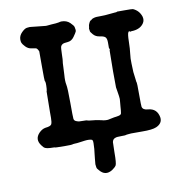

<svg xmlns="http://www.w3.org/2000/svg" viewBox="-71 -510 688 727"><g transform="rotate(-10 273.5 -146.5)"><path d="M462 -360Q463 -362 459.5 -362.5Q456 -363 455 -360Q451 -354 450.5 -325Q450 -296 447.5 -278Q445 -260 446 -240.5Q447 -221 447 -214Q447 -207 448 -202Q449 -197 450.5 -181.5Q452 -166 453 -166Q454 -166 454 -121.5Q454 -77 455 -73Q458 -60 478 -59Q512 -56 518 -21Q521 2 496 13Q480 20 441 19.5Q402 19 398.5 19.5Q395 20 387 20.5Q379 21 378 22Q377 23 359.5 23Q342 23 338 25Q327 28 325 40Q325 43 324 78Q324 122 319.5 129Q315 136 303 144Q275 161 254 135Q251 131 249 129Q246 126 245 111L247 89Q248 75 249 70.5Q250 66 251 53Q253 25 251 21Q249 17 247 17Q237 14 221 16Q205 18 198.5 19Q192 20 190.5 20Q189 20 181 20.5Q173 21 172 22Q171 23 145.5 23Q120 23 113.5 22.5Q107 22 106.5 22Q106 22 106 22Q106 22 105 21.5Q104 21 102 21Q99 21 87 20.5Q75 20 68.5 17Q62 14 56 5Q36 -21 58 -44Q70 -56 83 -58Q103 -60 106.5 -67Q110 -74 110 -91Q110 -108 110 -114L111 -193Q112 -193 113 -203Q115 -230 111 -233Q110 -233 110 -290V-347Q105 -359 99.5 -360.5Q94 -362 82 -363.5Q70 -365 60.5 -375Q51 -385 49 -390.5Q47 -396 47 -403Q47 -418 59 -430Q71 -442 79.5 -443Q88 -444 90 -444Q96 -444 96 -443.5Q96 -443 114.5 -441.5Q133 -440 143 -438.5Q153 -437 158 -438Q163 -439 174 -439.5Q185 -440 190 -440.5Q195 -441 201 -442Q207 -443 207.5 -443.5Q208 -444 212 -444Q232 -444 244.5 -432Q257 -420 258 -414Q261 -402 259 -397Q257 -392 247 -378Q237 -364 222 -363Q207 -362 202 -359Q197 -356 195 -351Q193 -346 192.5 -322Q192 -298 191 -294.5Q190 -291 189.5 -274Q189 -257 188 -243Q186 -219 189 -205Q192 -191 192 -135.5Q192 -80 193 -73Q194 -66 201 -63Q208 -60 213 -59.5Q218 -59 230.5 -59Q243 -59 243.5 -58Q244 -57 252 -56Q260 -55 265 -54.5Q270 -54 275 -53.5Q280 -53 286.5 -51.5Q293 -50 295.5 -49.5Q298 -49 298 -49Q298 -49 300.5 -48.5Q303 -48 304 -47.5Q305 -47 313.5 -46.5Q322 -46 328 -48Q340 -51 345 -51.5Q350 -52 361.5 -54Q373 -56 374 -62.5Q375 -69 375.5 -73.5Q376 -78 376.5 -87Q377 -96 378 -104Q380 -117 378 -127.5Q376 -138 374.5 -150Q373 -162 372.5 -162Q372 -162 372 -224L373 -305Q375 -305 374 -309Q373 -313 372.5 -313Q372 -313 372 -313.5Q372 -314 372 -317Q372 -321 372 -335.5Q372 -350 366.5 -355.5Q361 -361 345.5 -363Q330 -365 321 -375.5Q312 -386 312 -388.5Q312 -391 311 -395.5Q310 -400 311 -402Q312 -404 312 -407.5Q312 -411 314 -416Q316 -421 317.5 -423.5Q319 -426 320.5 -427.5Q322 -429 322.5 -428.5Q323 -428 325.5 -430.5Q328 -433 328.5 -433Q329 -433 330.5 -434Q332 -435 334.5 -435.5Q337 -436 340 -437Q343 -438 361.5 -438Q380 -438 395.5 -440Q411 -442 417 -442Q423 -442 425 -443L426 -444Q427 -444 455 -444Q484 -444 487 -443Q510 -433 518 -409Q522 -395 515 -384Q503 -365 475 -362Q465 -362 462 -360Z"/></g></svg>

Font: TT2020 Style E
Style: Regular
Weight: 400
Version: Version 00.2